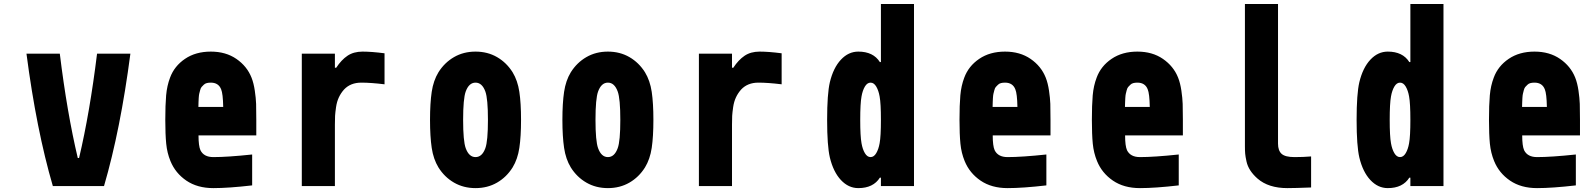

<svg xmlns="http://www.w3.org/2000/svg" viewBox="-20 -937 8040 967"><path d="M281.2 -666.7Q317.7 -369.1 371.7 -141.3H378.3Q432.3 -369.8 468.8 -666.7H636.7Q586.6 -283.2 503.9 0H246.1Q163.4 -283.2 113.3 -666.7Z M1041.7 -677.1Q1117.2 -677.1 1170.6 -640.3Q1224 -603.5 1246.7 -546.2Q1257.8 -518.2 1263.3 -480.5Q1268.9 -442.7 1269.9 -413.7Q1270.8 -384.8 1270.8 -333.3V-255.2H979.8Q979.8 -201.8 989.6 -180.3Q1006.5 -145.8 1054.7 -145.8Q1125.7 -145.8 1250 -158.9V-3.3Q1131.5 10.4 1054.7 10.4Q974 10.4 918.6 -27.3Q863.3 -65.1 838.5 -125.7Q821.6 -166.7 817.1 -213.5Q812.5 -260.4 812.5 -333.3Q812.5 -408.2 816.7 -456.7Q821 -505.2 836.6 -546.2Q858.1 -604.2 911.8 -640.6Q965.5 -677.1 1041.7 -677.1ZM1041.7 -520.8Q1030.6 -520.8 1021.5 -518.6Q1012.4 -516.3 1006.2 -510.1Q1000 -503.9 995.4 -499Q990.9 -494.1 988 -482.7Q985 -471.4 983.4 -464.8Q981.8 -458.3 980.8 -443Q979.8 -427.7 979.8 -421.5Q979.8 -415.4 979.2 -398.4H1104.2Q1102.9 -465.5 1093.8 -487Q1080.7 -520.8 1041.7 -520.8Z M1799.5 -520.8Q1745.4 -520.8 1712.9 -486.3Q1696.6 -468.1 1686.5 -446.3Q1676.4 -424.5 1672.5 -397.5Q1668.6 -370.4 1667.6 -353.8Q1666.7 -337.2 1666.7 -309.2V0H1500V-666.7H1666.7V-595.7H1673.2Q1699.2 -635.4 1730.1 -656.2Q1761.1 -677.1 1806 -677.1Q1851.6 -677.1 1916.7 -668.6V-512.4Q1847.7 -520.8 1799.5 -520.8Z M2561.8 -572.9Q2587.2 -531.2 2595.7 -474.3Q2604.2 -417.3 2604.2 -333.3Q2604.2 -249.3 2595.7 -192.4Q2587.2 -135.4 2561.8 -93.8Q2531.2 -44.9 2483.4 -17.3Q2435.5 10.4 2375 10.4Q2314.5 10.4 2266.6 -17.3Q2218.8 -44.9 2188.2 -93.8Q2162.8 -135.4 2154.3 -192.4Q2145.8 -249.3 2145.8 -333.3Q2145.8 -417.3 2154.3 -474.3Q2162.8 -531.2 2188.2 -572.9Q2218.8 -621.7 2266.6 -649.4Q2314.5 -677.1 2375 -677.1Q2435.5 -677.1 2483.4 -649.4Q2531.2 -621.7 2561.8 -572.9ZM2325.5 -475.9Q2312.5 -440.1 2312.5 -333.3Q2312.5 -226.6 2325.5 -190.8Q2341.8 -145.8 2375 -145.8Q2408.2 -145.8 2424.5 -190.8Q2437.5 -226.6 2437.5 -333.3Q2437.5 -440.1 2424.5 -475.9Q2408.2 -520.8 2375 -520.8Q2341.8 -520.8 2325.5 -475.9Z M3228.5 -572.9Q3253.9 -531.2 3262.4 -474.3Q3270.8 -417.3 3270.8 -333.3Q3270.8 -249.3 3262.4 -192.4Q3253.9 -135.4 3228.5 -93.8Q3197.9 -44.9 3150.1 -17.3Q3102.2 10.4 3041.7 10.4Q2981.1 10.4 2933.3 -17.3Q2885.4 -44.9 2854.8 -93.8Q2829.4 -135.4 2821 -192.4Q2812.5 -249.3 2812.5 -333.3Q2812.5 -417.3 2821 -474.3Q2829.4 -531.2 2854.8 -572.9Q2885.4 -621.7 2933.3 -649.4Q2981.1 -677.1 3041.7 -677.1Q3102.2 -677.1 3150.1 -649.4Q3197.9 -621.7 3228.5 -572.9ZM2992.2 -475.9Q2979.2 -440.1 2979.2 -333.3Q2979.2 -226.6 2992.2 -190.8Q3008.5 -145.8 3041.7 -145.8Q3074.9 -145.8 3091.1 -190.8Q3104.2 -226.6 3104.2 -333.3Q3104.2 -440.1 3091.1 -475.9Q3074.9 -520.8 3041.7 -520.8Q3008.5 -520.8 2992.2 -475.9Z M3799.5 -520.8Q3745.4 -520.8 3712.9 -486.3Q3696.6 -468.1 3686.5 -446.3Q3676.4 -424.5 3672.5 -397.5Q3668.6 -370.4 3667.6 -353.8Q3666.7 -337.2 3666.7 -309.2V0H3500V-666.7H3666.7V-595.7H3673.2Q3699.2 -635.4 3730.1 -656.2Q3761.1 -677.1 3806 -677.1Q3851.6 -677.1 3916.7 -668.6V-512.4Q3847.7 -520.8 3799.5 -520.8Z M4302.7 -677.1Q4378.3 -677.1 4411.5 -624.3H4416.7V-916.7H4583.3V0H4416.7V-42.3H4411.5Q4378.3 10.4 4302.7 10.4Q4253.3 10.4 4215.2 -30.3Q4177.1 -71 4159.5 -143.9Q4145.8 -202.5 4145.8 -333.3Q4145.8 -464.2 4159.5 -522.8Q4177.1 -595.7 4215.2 -636.4Q4253.3 -677.1 4302.7 -677.1ZM4319 -451.2Q4312.5 -416 4312.5 -333.3Q4312.5 -250.7 4319 -215.5Q4324.2 -185.5 4335.9 -165.7Q4347.7 -145.8 4364.6 -145.8Q4381.5 -145.8 4393.2 -165.7Q4404.9 -185.5 4410.2 -215.5Q4416.7 -250.7 4416.7 -333.3Q4416.7 -416 4410.2 -451.2Q4404.9 -481.1 4393.2 -501Q4381.5 -520.8 4364.6 -520.8Q4347.7 -520.8 4335.9 -501Q4324.2 -481.1 4319 -451.2Z M5041.7 -677.1Q5117.2 -677.1 5170.6 -640.3Q5224 -603.5 5246.7 -546.2Q5257.8 -518.2 5263.3 -480.5Q5268.9 -442.7 5269.9 -413.7Q5270.8 -384.8 5270.8 -333.3V-255.2H4979.8Q4979.8 -201.8 4989.6 -180.3Q5006.5 -145.8 5054.7 -145.8Q5125.7 -145.8 5250 -158.9V-3.3Q5131.5 10.4 5054.7 10.4Q4974 10.4 4918.6 -27.3Q4863.3 -65.1 4838.5 -125.7Q4821.6 -166.7 4817.1 -213.5Q4812.5 -260.4 4812.5 -333.3Q4812.5 -408.2 4816.7 -456.7Q4821 -505.2 4836.6 -546.2Q4858.1 -604.2 4911.8 -640.6Q4965.5 -677.1 5041.7 -677.1ZM5041.7 -520.8Q5030.6 -520.8 5021.5 -518.6Q5012.4 -516.3 5006.2 -510.1Q5000 -503.9 4995.4 -499Q4990.9 -494.1 4988 -482.7Q4985 -471.4 4983.4 -464.8Q4981.8 -458.3 4980.8 -443Q4979.8 -427.7 4979.8 -421.5Q4979.8 -415.4 4979.2 -398.4H5104.2Q5102.9 -465.5 5093.7 -487Q5080.7 -520.8 5041.7 -520.8Z M5708.3 -677.1Q5783.9 -677.1 5837.2 -640.3Q5890.6 -603.5 5913.4 -546.2Q5924.5 -518.2 5930 -480.5Q5935.5 -442.7 5936.5 -413.7Q5937.5 -384.8 5937.5 -333.3V-255.2H5646.5Q5646.5 -201.8 5656.2 -180.3Q5673.2 -145.8 5721.4 -145.8Q5792.3 -145.8 5916.7 -158.9V-3.3Q5798.2 10.4 5721.4 10.4Q5640.6 10.4 5585.3 -27.3Q5529.9 -65.1 5505.2 -125.7Q5488.3 -166.7 5483.7 -213.5Q5479.2 -260.4 5479.2 -333.3Q5479.2 -408.2 5483.4 -456.7Q5487.6 -505.2 5503.3 -546.2Q5524.7 -604.2 5578.5 -640.6Q5632.2 -677.1 5708.3 -677.1ZM5708.3 -520.8Q5697.3 -520.8 5688.2 -518.6Q5679 -516.3 5672.9 -510.1Q5666.7 -503.9 5662.1 -499Q5657.6 -494.1 5654.6 -482.7Q5651.7 -471.4 5650.1 -464.8Q5648.4 -458.3 5647.5 -443Q5646.5 -427.7 5646.5 -421.5Q5646.5 -415.4 5645.8 -398.4H5770.8Q5769.5 -465.5 5760.4 -487Q5747.4 -520.8 5708.3 -520.8Z M6583.3 7.2Q6500.7 10.4 6463.5 10.4Q6368.5 10.4 6313.2 -37.8Q6291 -57.3 6277 -78.8Q6263 -100.3 6257.8 -124.3Q6252.6 -148.4 6251.3 -162.8Q6250 -177.1 6250 -200.5V-916.7H6416.7V-213.5Q6416.7 -178.4 6434.9 -162.1Q6453.1 -145.8 6500 -145.8Q6544.3 -145.8 6583.3 -149.1Z M6969.4 -677.1Q7044.9 -677.1 7078.1 -624.3H7083.3V-916.7H7250V0H7083.3V-42.3H7078.1Q7044.9 10.4 6969.4 10.4Q6919.9 10.4 6881.8 -30.3Q6843.7 -71 6826.2 -143.9Q6812.5 -202.5 6812.5 -333.3Q6812.5 -464.2 6826.2 -522.8Q6843.7 -595.7 6881.8 -636.4Q6919.9 -677.1 6969.4 -677.1ZM6985.7 -451.2Q6979.2 -416 6979.2 -333.3Q6979.2 -250.7 6985.7 -215.5Q6990.9 -185.5 7002.6 -165.7Q7014.3 -145.8 7031.2 -145.8Q7048.2 -145.8 7059.9 -165.7Q7071.6 -185.5 7076.8 -215.5Q7083.3 -250.7 7083.3 -333.3Q7083.3 -416 7076.8 -451.2Q7071.6 -481.1 7059.9 -501Q7048.2 -520.8 7031.2 -520.8Q7014.3 -520.8 7002.6 -501Q6990.9 -481.1 6985.7 -451.2Z M7708.3 -677.1Q7783.9 -677.1 7837.2 -640.3Q7890.6 -603.5 7913.4 -546.2Q7924.5 -518.2 7930 -480.5Q7935.5 -442.7 7936.5 -413.7Q7937.5 -384.8 7937.5 -333.3V-255.2H7646.5Q7646.5 -201.8 7656.2 -180.3Q7673.2 -145.8 7721.4 -145.8Q7792.3 -145.8 7916.7 -158.9V-3.3Q7798.2 10.4 7721.4 10.4Q7640.6 10.4 7585.3 -27.3Q7529.9 -65.1 7505.2 -125.7Q7488.3 -166.7 7483.7 -213.5Q7479.2 -260.4 7479.2 -333.3Q7479.2 -408.2 7483.4 -456.7Q7487.6 -505.2 7503.3 -546.2Q7524.7 -604.2 7578.5 -640.6Q7632.2 -677.1 7708.3 -677.1ZM7708.3 -520.8Q7697.3 -520.8 7688.2 -518.6Q7679 -516.3 7672.9 -510.1Q7666.7 -503.9 7662.1 -499Q7657.6 -494.1 7654.6 -482.7Q7651.7 -471.4 7650.1 -464.8Q7648.4 -458.3 7647.5 -443Q7646.5 -427.7 7646.5 -421.5Q7646.5 -415.4 7645.8 -398.4H7770.8Q7769.5 -465.5 7760.4 -487Q7747.4 -520.8 7708.3 -520.8Z"/></svg>

Font: Monoid
Style: Bold
Weight: 700
Width: 4
Designer: Andreas Larsen (@larsenwork)
Version: Version 0.61